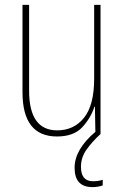

<svg xmlns="http://www.w3.org/2000/svg" viewBox="-20 -548 509 785"><path d="M400 210V187Q383 193 360 193Q311 193 311 134Q311 96 333.5 64Q356 32 391 0V-528H365V-227Q365 -118 323.5 -66.5Q282 -15 214 -15Q99 -15 99 -177V-528H72V-171Q72 10 213 10Q282 10 317 -28.5Q352 -67 366 -112H368L370 -9Q285 63 285 138Q285 217 358 217Q381 217 400 210Z"/></svg>

Font: Noto Sans Display SemiCondensed Thin
Style: Regular
Weight: 250
Width: 4
Designer: Monotype Design team
Foundry: Monotype Imaging Inc.
Version: 1.000